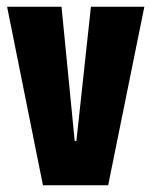

<svg xmlns="http://www.w3.org/2000/svg" viewBox="-20 -548 448 568"><path d="M1 -528H162L201 -131H206L249 -528H407L300 0H107Z"/></svg>

Font: Bricolage Grotesque 96pt Condensed ExBd
Style: Regular
Weight: 800
Width: 3
Designer: Mathieu Triay
Foundry: Atelier Triay
Version: Version 1.001;Glyphs 3.2 (3207)